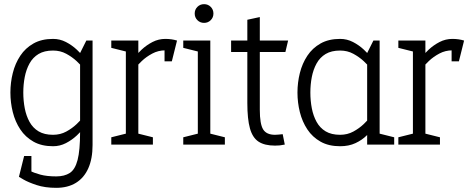

<svg xmlns="http://www.w3.org/2000/svg" viewBox="-20 -695 2266 923"><path d="M365 -440 425 -430V-70L365 -60ZM425 -70V2Q425 68 404.5 114Q384 160 345 184Q306 208 250 208V153Q290 153 315.5 136.5Q341 120 353 74Q365 28 365 -60ZM365 -440 395 -500H425V-430ZM393 -150 425 -140Q425 -140 416 -125Q407 -110 390 -88Q373 -66 349.5 -44Q326 -22 297 -7Q268 8 235 8V-47Q270 -47 298.5 -62.5Q327 -78 348.5 -98.5Q370 -119 381.5 -134.5Q393 -150 393 -150ZM393 -350Q393 -350 381.5 -365.5Q370 -381 348.5 -401Q327 -421 298.5 -436.5Q270 -452 235 -452V-508Q268 -508 297 -493Q326 -478 349.5 -456Q373 -434 390 -412Q407 -390 416 -375Q425 -360 425 -360ZM235 -452Q193 -452 165.5 -435.5Q138 -419 122 -390Q106 -361 99 -325Q92 -289 92 -250Q92 -211 99 -174.5Q106 -138 122 -109Q138 -80 165.5 -63.5Q193 -47 235 -47V8Q180 8 141 -14Q102 -36 77.5 -73Q53 -110 41.5 -156Q30 -202 30 -250Q30 -298 41.5 -344Q53 -390 77.5 -427Q102 -464 141 -486Q180 -508 235 -508ZM96 111Q105 116 124 126Q143 136 174 144.5Q205 153 251 153V208Q196 208 155.5 194.5Q115 181 93 168Q71 155 71 155ZM131 55V155H71L96 55Z M774 -453V-508ZM585 -500H645V0H585ZM814 -448Q805 -450 795 -451.5Q785 -453 774 -453V-508Q790 -508 804 -506Q818 -504 831 -500ZM617 -350 585 -360Q585 -360 594 -375Q603 -390 620 -412Q637 -434 660.5 -456Q684 -478 713 -493Q742 -508 775 -508V-453Q741 -453 712 -437.5Q683 -422 661.5 -401.5Q640 -381 628.5 -365.5Q617 -350 617 -350ZM595 -445 515 -465V-500H595ZM515 0V-35L595 -55V0ZM635 0V-55L715 -35V0ZM771 -400V-500H831L806 -400Z M931 0V-500H991V0ZM961 -585Q942 -585 929 -598Q916 -611 916 -630Q916 -649 929 -662Q942 -675 961 -675Q980 -675 993 -662Q1006 -649 1006 -630Q1006 -611 993 -598Q980 -585 961 -585ZM941 -445 861 -465V-500H941ZM861 0V-35L941 -55V0ZM981 0V-55L1061 -35V0Z M1091 -445V-500H1365L1352 -445ZM1339 -50 1349 0Q1335 3 1325 4Q1315 5 1302 5Q1252 5 1223 -14Q1194 -33 1181.5 -78Q1169 -123 1169 -200V-600L1229 -613V-167Q1229 -99 1245 -73Q1261 -47 1302 -47Q1311 -47 1319.5 -48Q1328 -49 1339 -50Z M1745 -440 1805 -430V0H1745ZM1745 -440 1775 -500H1805V-430ZM1773 -150 1805 -140Q1805 -140 1798.5 -125Q1792 -110 1778.5 -88Q1765 -66 1743 -44Q1721 -22 1689 -7Q1657 8 1615 8V-47Q1650 -47 1678.5 -62.5Q1707 -78 1728.5 -98.5Q1750 -119 1761.5 -134.5Q1773 -150 1773 -150ZM1773 -350Q1773 -350 1761.5 -365.5Q1750 -381 1728.5 -401Q1707 -421 1678.5 -436.5Q1650 -452 1615 -452V-508Q1648 -508 1677 -493Q1706 -478 1729.5 -456Q1753 -434 1770 -412Q1787 -390 1796 -375Q1805 -360 1805 -360ZM1615 -452Q1573 -452 1545.5 -435.5Q1518 -419 1502 -390Q1486 -361 1479 -325Q1472 -289 1472 -250Q1472 -211 1479 -174.5Q1486 -138 1502 -109Q1518 -80 1545.5 -63.5Q1573 -47 1615 -47V8Q1560 8 1521 -14Q1482 -36 1457.5 -73Q1433 -110 1421.5 -156Q1410 -202 1410 -250Q1410 -298 1421.5 -344Q1433 -390 1457.5 -427Q1482 -464 1521 -486Q1560 -508 1615 -508ZM1795 0V-55L1875 -35V0Z M2154 -453V-508ZM1965 -500H2025V0H1965ZM2194 -448Q2185 -450 2175 -451.5Q2165 -453 2154 -453V-508Q2170 -508 2184 -506Q2198 -504 2211 -500ZM1997 -350 1965 -360Q1965 -360 1974 -375Q1983 -390 2000 -412Q2017 -434 2040.5 -456Q2064 -478 2093 -493Q2122 -508 2155 -508V-453Q2121 -453 2092 -437.5Q2063 -422 2041.5 -401.5Q2020 -381 2008.5 -365.5Q1997 -350 1997 -350ZM1975 -445 1895 -465V-500H1975ZM1895 0V-35L1975 -55V0ZM2015 0V-55L2095 -35V0ZM2151 -400V-500H2211L2186 -400Z"/></svg>

Font: Epunda Slab Light
Style: Regular
Weight: 300
Designer: Simon Atzbach
Foundry: typofactur
Version: Version 1.102